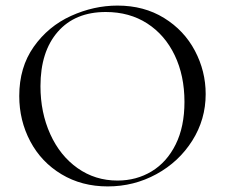

<svg xmlns="http://www.w3.org/2000/svg" viewBox="-20 -656 806 688"><path d="M49 -312Q49 -415 101 -488.5Q153 -562 234.5 -599Q316 -636 401 -636Q496 -636 568 -591.5Q640 -547 678.5 -474Q717 -401 717 -319Q717 -228 669 -152Q621 -76 540.5 -32Q460 12 366 12Q273 12 200.5 -31.5Q128 -75 88.5 -149.5Q49 -224 49 -312ZM641 -291Q641 -385 606 -458Q571 -531 507.5 -572Q444 -613 359 -613Q249 -613 187 -542Q125 -471 125 -347Q125 -253 160 -175.5Q195 -98 258 -53.5Q321 -9 401 -9Q469 -9 523.5 -42Q578 -75 609.5 -138.5Q641 -202 641 -291Z"/></svg>

Font: Cormorant SC
Style: Regular
Weight: 400
Designer: Christian Thalmann (Catharsis Fonts)
Foundry: Catharsis Fonts
Version: Version 4.000